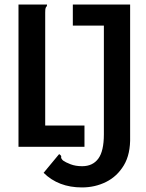

<svg xmlns="http://www.w3.org/2000/svg" viewBox="-20 -643 640 841"><path d="M339 178Q236 178 171 114L239 32Q250 39 248 44.5Q246 50 256 60Q267 68 289 76.5Q311 85 340 85Q386 85 410.5 52Q435 19 435 -55V-531H299V-623H550V-45Q552 32 522.5 81Q493 130 444.5 154Q396 178 339 178ZM61 0V-623H186Q186 -616 184 -614.5Q182 -613 180 -608.5Q178 -604 178 -588V-93H350V0Z"/></svg>

Font: Inconsolata Expanded Bold
Style: Regular
Weight: 700
Width: 7
Monospace: yes
Designer: Raph Levien, Cyreal, Brenton Simpson
Foundry: Raph Levien, Cyreal, Google
Version: Version 3.001; ttfautohint (v1.8.2.53-6de2)